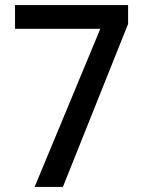

<svg xmlns="http://www.w3.org/2000/svg" viewBox="-20 -734 566 754"><path d="M116 0 374 -621H39V-714H483V-640L227 0Z"/></svg>

Font: Noto Sans Lao UI SemCond Med
Style: Regular
Weight: 500
Width: 4
Designer: Monotype Design Team
Foundry: Monotype Imaging Inc.
Version: Version 2.000; ttfautohint (v1.8.4.7-5d5b)